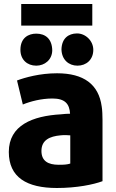

<svg xmlns="http://www.w3.org/2000/svg" viewBox="-20 -919 579 959"><path d="M492 -14C446 3 363 20 264 20C114 20 24 -33 24 -160C24 -294 144 -340 284 -348C300 -350 319 -351 330 -351C327 -400 305 -427 242 -427C187 -427 133 -413 94 -397L65 -517C105 -532 179 -553 265 -553C398 -553 473 -498 488 -387C491 -372 492 -338 492 -320ZM331 -102V-243C317 -244 301 -245 282 -243C229 -238 187 -220 187 -165C187 -115 220 -96 273 -96C301 -96 315 -97 331 -102ZM86 -791V-899H441V-791ZM241 -667C240 -620 203 -591 161 -591C116 -591 82 -621 82 -670C82 -731 123 -751 161 -751C207 -751 240 -725 241 -667ZM446 -670C446 -621 411 -591 367 -591C324 -591 288 -620 287 -673C289 -729 323 -751 363 -752C406 -753 446 -716 446 -670Z"/></svg>

Font: Repo ExtraBold
Style: Bold
Weight: 700
Designer: Stefan Peev
Foundry: Context Ltd
Version: Version 1.502